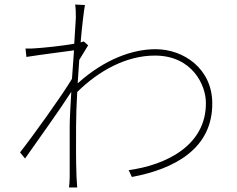

<svg xmlns="http://www.w3.org/2000/svg" viewBox="-20 -797 1040 843"><path d="M313 -718 306 -605C250 -595 170 -587 136 -585C123 -584 108 -583 92 -584L96 -547C165 -558 264 -570 305 -576L296 -451C254 -380 124 -199 68 -128L90 -101C155 -194 242 -314 293 -394C289 -329 286 -271 286 -242C286 -148 286 -114 286 -18C286 -2 284 19 283 26H319C318 11 317 -2 316 -19C313 -104 314 -141 314 -242C314 -286 316 -338 319 -393C414 -487 535 -553 660 -553C825 -553 884 -422 884 -346C886 -158 708 -72 545 -50L559 -20C747 -55 914 -145 912 -345C911 -495 787 -581 663 -581C563 -581 440 -538 321 -431L328 -534L367 -598L348 -615L334 -611C341 -691 349 -755 353 -775L310 -777C313 -758 313 -735 313 -718Z"/></svg>

Font: Harano Aji Gothic KR ExtraLight
Style: Regular
Weight: 250
Foundry: Masamichi Hosoda
Version: HaranoAjiGothicKR-ExtraLight version 20220220;ttx 4.29.1